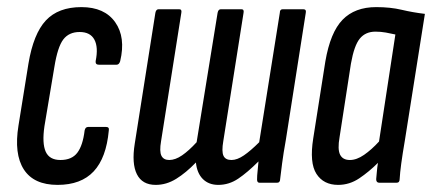

<svg xmlns="http://www.w3.org/2000/svg" viewBox="-20 -514 1215 540"><path d="M142 6Q75 6 47 -37.5Q19 -81 32 -161L60 -335Q74 -419 109 -456.5Q144 -494 209 -494Q274 -494 304 -451.5Q334 -409 318 -342Q315 -332 308 -332H258Q248 -332 249 -342Q257 -381 245.5 -402.5Q234 -424 204 -424Q174 -424 158 -403Q142 -382 133 -326L105 -159Q98 -111 108.5 -87.5Q119 -64 150 -64Q182 -64 197.5 -84.5Q213 -105 218 -147Q220 -157 228 -157H278Q288 -157 286 -147Q279 -70 243.5 -32Q208 6 142 6Z M418 6Q380 6 365 -24Q350 -54 359 -110L417 -478Q419 -488 426 -488H484Q492 -488 490 -478L433 -117Q428 -88 434 -76Q440 -64 456 -64Q473 -64 492 -77Q511 -90 533 -114L592 -478Q594 -488 601 -488H659Q667 -488 665 -478L608 -117Q603 -88 608.5 -76Q614 -64 631 -64Q647 -64 666 -77Q685 -90 709 -114L767 -478Q767 -488 775 -488H833Q842 -488 840 -478L784 -121Q777 -82 773.5 -55Q770 -28 768 -11Q768 0 759 0H710Q703 0 703 -9Q703 -20 704.5 -33Q706 -46 707 -60Q676 -29 650 -11.5Q624 6 594 6Q567 6 550.5 -10.5Q534 -27 531 -57Q503 -28 475.5 -11Q448 6 418 6Z M931 6Q890 6 870 -25Q850 -56 861 -125L895 -341Q909 -423 943.5 -458.5Q978 -494 1038 -494Q1078 -494 1109.5 -486.5Q1141 -479 1175 -475L1119 -121Q1112 -80 1108.5 -54Q1105 -28 1104 -10Q1104 0 1095 0H1047Q1038 0 1038 -10Q1039 -20 1040 -32Q1041 -44 1043 -56Q1018 -31 990.5 -12.5Q963 6 931 6ZM964 -64Q983 -64 1004 -78.5Q1025 -93 1046 -116L1092 -417Q1079 -420 1065 -422.5Q1051 -425 1036 -425Q1008 -425 992 -405.5Q976 -386 967 -335L935 -128Q929 -94 936.5 -79Q944 -64 964 -64Z"/></svg>

Font: Sofia Sans Extra Condensed Medium
Style: Italic
Weight: 500
Italic angle: -9°
Version: Version 4.100